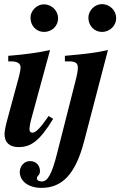

<svg xmlns="http://www.w3.org/2000/svg" viewBox="-20 -705 592 932"><path d="M193 -684C159 -684 128 -653 128 -619C128 -580 156 -550 194 -550C232 -550 262 -579 262 -616C262 -653 231 -684 193 -684ZM216 -142 202 -122C175 -84 153 -61 138 -61C130 -61 123 -65 123 -77C123 -86 127 -111 132 -128L223 -462C169 -450 98 -440 20 -434V-407H34C64 -407 80 -397 80 -378C80 -370 78 -357 72 -333L17 -130C7 -94 2 -68 2 -54C2 -11 29 9 70 9C130 9 172 -20 238 -128ZM504 -462C444 -449 407 -444 295 -434V-407H317C346 -407 358 -398 358 -377C358 -364 354 -340 346 -310L257 40C232 140 211 176 183 176C171 176 159 171 159 161C159 147 174 147 174 126C174 96 154 77 125 77C98 77 76 101 76 130C76 174 118 207 181 207C281 207 346 142 388 -18ZM475 -685C440 -685 409 -654 409 -619C409 -580 438 -550 475 -550C513 -550 544 -580 544 -617C544 -654 513 -685 475 -685Z"/></svg>

Font: STIXGeneral
Style: Bold Italic
Weight: 700
Italic angle: -16.33°
Designer: MicroPress Inc., with final additions and corrections provided by Coen Hoffman, Elsevier (retired)
Version: Version 1.1.0